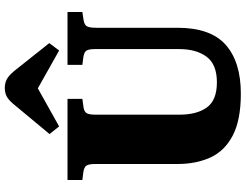

<svg xmlns="http://www.w3.org/2000/svg" viewBox="-132 -880 1026 802"><g transform="rotate(-90 381.0 -479.0)"><path d="M391 14Q280 14 215.5 -20Q151 -54 124 -113.5Q97 -173 97 -250V-594Q97 -620 90.5 -630.5Q84 -641 62 -644L30 -648V-710H369V-648L333 -643Q315 -640 309 -629.5Q303 -619 303 -593V-243Q303 -169 333.5 -127.5Q364 -86 438 -86Q513 -86 545 -129Q577 -172 577 -244V-594Q577 -621 570.5 -631Q564 -641 542 -644L511 -648V-710H732V-648L699 -643Q679 -640 672.5 -629.5Q666 -619 666 -591V-251Q666 -112 594.5 -49Q523 14 391 14ZM254 -745 222 -785 345 -933Q362 -954 377.5 -963Q393 -972 415 -972Q435 -972 451 -963.5Q467 -955 486 -932L602 -786L571 -745L413 -834Z"/></g></svg>

Font: Literata 36pt ExtraBold
Style: Regular
Weight: 800
Designer: Latin by Veronika Burian and Jose Scaglione. Greek by Irene Vlachou. Cyrillic by Vera Evstafieva.
Foundry: TypeTogether
Version: Version 3.002